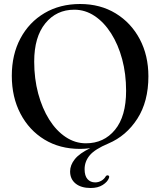

<svg xmlns="http://www.w3.org/2000/svg" viewBox="-20 -732 802 960"><path d="M380.5 -712Q481.5 -712 558.5 -665Q635.5 -618 678.8 -536.2Q722 -454.5 722 -350.5Q722 -224.5 666.8 -138.5Q611.5 -52.5 522 -14.5Q454 14 428.5 44.8Q403 75.5 403 114Q403 147 417.5 163.5Q432 180 456 180Q472 180 486.5 171.8Q501 163.5 508.5 150Q514 143 520 145Q529 147 524.5 158.5Q517.5 177.5 493.5 192.8Q469.5 208 433.5 208Q385.5 208 358 185.8Q330.5 163.5 330.5 125Q330.5 93.5 354 64Q377.5 34.5 431 9Q403.5 12.5 380 12.5Q279 12.5 202.2 -34.2Q125.5 -81 82.2 -163.8Q39 -246.5 39 -353Q39 -459 82.2 -540Q125.5 -621 202.5 -666.5Q279.5 -712 380.5 -712ZM610.5 -278Q610.5 -362.5 590.8 -436Q571 -509.5 535.5 -565.2Q500 -621 453 -652.2Q406 -683.5 351.5 -683.5Q262 -683.5 206.5 -615.2Q151 -547 151 -424Q151 -338.5 171 -264.2Q191 -190 226.2 -134Q261.5 -78 308.5 -46.8Q355.5 -15.5 409.5 -15.5Q499.5 -15.5 555 -83Q610.5 -150.5 610.5 -278Z"/></svg>

Font: Fraunces 72pt
Style: Regular
Weight: 400
Version: Version 1.000;[0bf87f6ff]